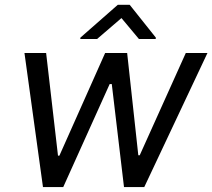

<svg xmlns="http://www.w3.org/2000/svg" viewBox="-20 -761 864 781"><path d="M154.8 0 79.5 -545.5H167.6L215.9 -127.8H221.6L407.7 -545.5H497.2L542.6 -129.3H548.3L735.8 -545.5H823.9L566.8 0H484.4L434.7 -419H426.1L237.2 0ZM374.8 -602.3 474 -687.5 545.2 -602.3H613.4L613.9 -608L507.5 -741.5H459.2L307.1 -608L306.6 -602.3Z"/></svg>

Font: Inter UI
Style: Italic
Weight: 400
Italic angle: -9.39999°
Designer: Rasmus Andersson
Foundry: rsms
Version: 3.2;8d6f07862